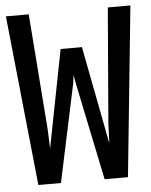

<svg xmlns="http://www.w3.org/2000/svg" viewBox="-50 -736 601 762"><g transform="rotate(-5 250.0 -355.0)"><path d="M292 -546 367 -156 370 -234 408 -694H498L429 -16H336L255 -406L249 -439L245 -406L162 -16H72L2 -694H93L128 -234L131 -156L207 -546Z"/></g></svg>

Font: D2Coding
Style: Regular
Weight: 400
Monospace: yes
Designer: Yong-Rak Park; Jeong-Hwan Yoon; Sang-Min Lee;
Foundry: NHN Corporation
Version: Version 1.3.2; Build 20180524